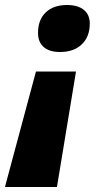

<svg xmlns="http://www.w3.org/2000/svg" viewBox="-73 -583 397 768"><path d="M70.8 -296.9H231L154.8 165H-53.2ZM286.1 -488.8Q286.1 -436.5 254.4 -405.8Q222.7 -375 167 -375Q124.5 -375 101.8 -394.8Q79.1 -414.6 79.1 -451.2Q79.1 -504.4 110.4 -533.7Q141.6 -563 194.8 -563Q238.3 -563 262.2 -543.7Q286.1 -524.4 286.1 -488.8ZM52.2 158.2Z"/></svg>

Font: Open Sans Extrabold
Style: Italic
Weight: 800
Italic angle: -12°
Foundry: Ascender Corporation
Version: Version 1.10